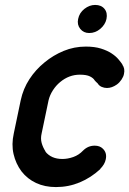

<svg xmlns="http://www.w3.org/2000/svg" viewBox="-20 -749 524 779"><path d="M317 -138Q337 -158 364 -158Q385 -158 397 -146Q415 -129 409 -102Q405 -82 386 -63H387Q349 -28 303.5 -9Q258 10 207 10Q162 10 126.5 -6.5Q91 -23 67 -54Q44 -85 35 -124Q26 -163 36 -208L64 -342Q74 -389 99.5 -428Q125 -467 161 -496Q196 -525 238.5 -542.5Q281 -560 328 -560Q364 -560 389.5 -552Q415 -544 432.5 -532.5Q450 -521 460.5 -508.5Q471 -496 477 -487H476Q488 -471 483 -449Q481 -438 473 -426Q465 -414 454 -406Q434 -392 414 -392Q403 -392 392.5 -396.5Q382 -401 376 -411Q373 -413 369.5 -417Q366 -421 364 -423Q359 -432 345 -439Q331 -446 304 -446Q260 -446 224 -416Q207 -402 194.5 -382.5Q182 -363 177 -342L149 -208Q144 -187 149 -169Q154 -151 165 -134H164Q188 -104 233 -104Q255 -104 277.5 -112Q300 -120 317 -138ZM342 -615Q319 -615 305.5 -632Q292 -649 297 -672Q302 -697 322.5 -713Q343 -729 366 -729Q391 -729 404 -713Q417 -697 412 -672Q407 -649 387 -632Q367 -615 342 -615Z"/></svg>

Font: VDS
Style: Bold Italic
Weight: 700
Designer: artmaker
Foundry: artmaker
Version: Version 1.000 2009 initial release